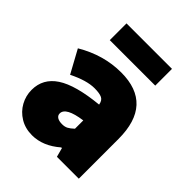

<svg xmlns="http://www.w3.org/2000/svg" viewBox="-218 -894 1030 1030"><g transform="rotate(45 297.0 -378.5)"><path d="M29 -158Q29 -244 103.5 -293Q178 -342 341 -358Q337 -385 318.5 -394Q300 -403 262 -403Q202 -403 118 -361L47 -491Q170 -564 303 -564Q545 -564 545 -301V0H379L365 -52H360Q285 13 203 13Q151 13 111.5 -11Q72 -35 50.5 -74Q29 -113 29 -158ZM341 -175V-238Q225 -222 225 -175Q225 -160 238 -151.5Q251 -143 275 -143Q295 -143 309 -150.5Q323 -158 341 -175ZM137 -770H482V-643H137Z"/></g></svg>

Font: Nebula Sans Black
Style: Regular
Weight: 900
Designer: Paul D. Hunt for Adobe (as Source Sans)
Foundry: Nebula Entertainment & Broadcasting LLC
Version: Version 1.010